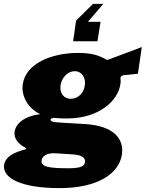

<svg xmlns="http://www.w3.org/2000/svg" viewBox="-61 -796 749 987"><path d="M315 -584H440L456 -684H391L470 -776H417L330 -690ZM246 171C442 171 552 96 566 -3C577 -83 523 -148 381 -158C338 -161 297 -163 279 -164C230 -167 198 -167 199 -181C200 -186 204 -188 214 -190C232 -188 267 -187 283 -187C447 -187 546 -277 558 -364C559 -371 560 -380 559 -387C556 -400 561 -408 579 -410L648 -417L668 -554L532 -503C522 -499 491 -487 489 -488C454 -508 416 -524 342 -524C201 -524 71 -468 56 -363C48 -309 76 -243 146 -209C63 -199 20 -160 14 -119C9 -82 36 -55 67 -38C75 -34 76 -30 66 -27C12 -13 -33 8 -40 52C-49 118 43 171 246 171ZM303 -288C266 -288 245 -318 250 -357C256 -396 286 -430 323 -430C360 -430 381 -396 375 -357C370 -318 340 -288 303 -288ZM291 69C192 69 148 62 153 29C155 12 171 -11 225 -8L317 -2C357 1 380 15 376 37C374 56 359 69 291 69Z"/></svg>

Font: United Sans Black
Style: Italic
Weight: 900
Italic angle: -8°
Designer: Pablo Impallari, Rodrigo Fuenzalida (Modified by Dan O. Williams)
Version: Version 1.000;PS 001.000;hotconv 1.0.88;makeotf.lib2.5.64775